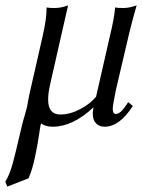

<svg xmlns="http://www.w3.org/2000/svg" viewBox="-33 -459 528 714"><path d="M449.2 -342.8 397.9 -124Q386.2 -66.9 386.2 -54.2Q386.2 -35.2 397.9 -35.2Q407.2 -35.2 417.5 -44.7Q427.7 -54.2 443.8 -79.1L460.9 -64.9Q411.6 12.2 356 12.2Q336.4 12.2 324.2 -0.2Q312 -12.7 312 -36.1Q312 -46.9 314.9 -60.1Q237.8 12.2 163.1 12.2Q135.7 12.2 120.1 0Q117.7 2.4 113 36.6Q108.4 70.8 98.1 120.6Q87.9 170.4 73.2 204.1L-5.9 234.9L-13.2 216.8Q2 192.4 14.2 149.4Q22 122.1 48.8 6.8Q52.2 -7.8 58.6 -28.8Q64.9 -49.8 66.9 -59.1Q68.4 -64 71.3 -83Q74.2 -99.6 77.1 -111.8L125 -321.8Q140.1 -388.7 140.1 -423.8V-431.2Q149.9 -429.2 170.9 -429.2Q193.4 -429.2 220.2 -439L153.8 -147Q146 -112.8 146 -88.9Q146 -33.2 190.9 -33.2Q227.1 -33.2 264.4 -52.7Q301.8 -72.3 324.2 -99.1L375 -321.8Q392.6 -394 395 -431.2Q404.8 -429.2 425.8 -429.2Q448.2 -429.2 475.1 -439Q457 -375 449.2 -342.8Z"/></svg>

Font: Linux Libertine G
Style: Italic
Weight: 400
Italic angle: -12°
Designer: Philipp H. Poll
Foundry: Philipp H. Poll
Version: Version 5.1.3